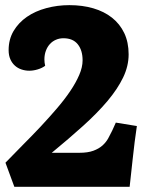

<svg xmlns="http://www.w3.org/2000/svg" viewBox="-20 -719 591 739"><path d="M224.1 -571.8Q208.5 -571.8 195.1 -565.9Q181.6 -560.1 171.9 -549.3Q162.1 -538.6 156.5 -523.4Q150.9 -508.3 150.9 -490.2Q150.9 -483.9 151.6 -478.3Q152.3 -472.7 153.8 -465.8Q142.1 -457 125.2 -451.9Q108.4 -446.8 92.8 -446.8Q77.1 -446.8 62.7 -451.7Q48.3 -456.5 37.4 -466.3Q26.4 -476.1 19.8 -491Q13.2 -505.9 13.2 -525.9Q13.2 -567.4 32.2 -599.6Q51.3 -631.8 83.5 -654.1Q115.7 -676.3 158.2 -687.7Q200.7 -699.2 247.1 -699.2Q297.4 -699.2 339.1 -687Q380.9 -674.8 411.1 -650.9Q441.4 -627 458.3 -591.6Q475.1 -556.2 475.1 -509.8Q475.1 -464.8 453.9 -420.7Q432.6 -376.5 393.8 -330.3Q355 -284.2 300.3 -234.9Q245.6 -185.5 179.2 -130.9H285.2Q317.9 -130.9 339.1 -138.7Q360.4 -146.5 374.3 -158.9Q388.2 -171.4 396.5 -186.5Q404.8 -201.7 412.1 -216.8L425.8 -247.1L506.8 -233.9Q502.4 -206.1 498.3 -172.6Q494.1 -139.2 490.7 -106.9Q487.3 -74.7 484.1 -46.4Q481 -18.1 479 0H35.2L1 -92.8Q33.7 -127 68.6 -161.9Q103.5 -196.8 136.5 -231.9Q169.4 -267.1 198.7 -301.3Q228 -335.4 250 -367.9Q272 -400.4 284.9 -430.4Q297.9 -460.4 297.9 -486.8Q297.9 -525.4 279.3 -548.6Q260.7 -571.8 224.1 -571.8Z"/></svg>

Font: Simonetta
Style: Black
Weight: 900
Designer: Gayaneh Bagdasaryan
Foundry: Brownfox
Version: Version 1.002